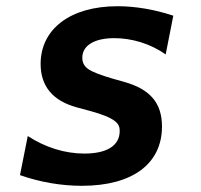

<svg xmlns="http://www.w3.org/2000/svg" viewBox="-20 -580 642 614"><path d="M241.7 14.2C404.8 14.2 498 -57.1 498 -175.3C498 -252.4 458.5 -294.9 377.9 -317.9L341.8 -328.1C305.7 -338.4 272.5 -350.6 261.2 -359.9C249 -368.7 243.2 -380.4 243.2 -395.5C243.2 -433.6 280.3 -458 345.7 -458C399.4 -458 460 -441.4 509.8 -405.8L534.2 -529.8C474.1 -549.8 412.6 -560.1 356 -560.1C203.6 -560.1 109.9 -486.3 109.9 -375.5C109.9 -304.7 148.4 -257.8 225.1 -236.8L268.1 -225.1C307.1 -214.4 332 -204.6 347.2 -192.9C360.4 -182.6 362.8 -172.9 362.8 -161.1C362.8 -113.3 320.3 -88.9 250 -88.9C187.5 -88.9 125 -108.4 68.8 -145L43.9 -20C108.4 2.9 177.2 14.2 241.7 14.2Z"/></svg>

Font: Hack
Style: Bold Oblique
Weight: 700
Italic angle: -12°
Monospace: yes
Designer: Christopher Simpkins
Foundry: Christopher Simpkins
Version: Version 2.010